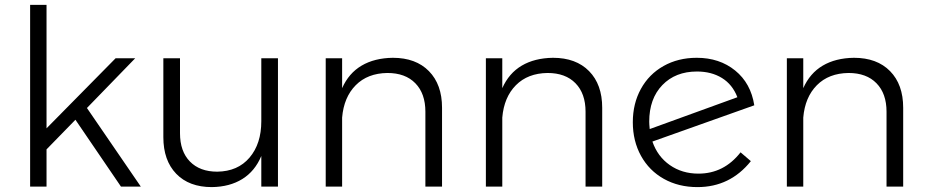

<svg xmlns="http://www.w3.org/2000/svg" viewBox="-20 -762 3789 784"><path d="M474 0 288 -273 170 -152V0H103V-742H170V-238L452 -524H532L335 -321L555 0Z M1115 -524V0H1047V-125Q1021 -63 969.5 -31Q918 1 845 2Q752 2 699.5 -52.5Q647 -107 647 -202V-524H715V-218Q715 -144 755.5 -102.5Q796 -61 867 -61Q951 -62 999 -118.5Q1047 -175 1047 -267V-524Z M1785 -322V0H1717V-306Q1717 -380 1676 -422Q1635 -464 1562 -464Q1481 -463 1432.5 -414Q1384 -365 1377 -282V0H1310V-524H1377V-402Q1404 -463 1456.5 -494Q1509 -525 1584 -526Q1678 -526 1731.5 -471.5Q1785 -417 1785 -322Z M2439 -322V0H2371V-306Q2371 -380 2330 -422Q2289 -464 2216 -464Q2135 -463 2086.5 -414Q2038 -365 2031 -282V0H1964V-524H2031V-402Q2058 -463 2110.5 -494Q2163 -525 2238 -526Q2332 -526 2385.5 -471.5Q2439 -417 2439 -322Z M3004 -140 3046 -104Q2961 2 2828 2Q2751 2 2691 -31.5Q2631 -65 2597.5 -125.5Q2564 -186 2564 -263Q2564 -339 2597 -399Q2630 -459 2689.5 -492.5Q2749 -526 2825 -526Q2918 -526 2982 -474Q3046 -422 3060 -332L2644 -184Q2665 -123 2715 -88Q2765 -53 2832 -53Q2936 -53 3004 -140ZM2631 -265Q2631 -255 2633 -235L2991 -365Q2971 -417 2928 -443.5Q2885 -470 2826 -470Q2738 -470 2684.5 -414.5Q2631 -359 2631 -265Z M3668 -322V0H3600V-306Q3600 -380 3559 -422Q3518 -464 3445 -464Q3364 -463 3315.5 -414Q3267 -365 3260 -282V0H3193V-524H3260V-402Q3287 -463 3339.5 -494Q3392 -525 3467 -526Q3561 -526 3614.5 -471.5Q3668 -417 3668 -322Z"/></svg>

Font: TypoPRO Montserrat Alternates
Style: Regular
Weight: 300
Designer: Julieta Ulanovsky
Foundry: Julieta Ulanovsky
Version: Version 6.001